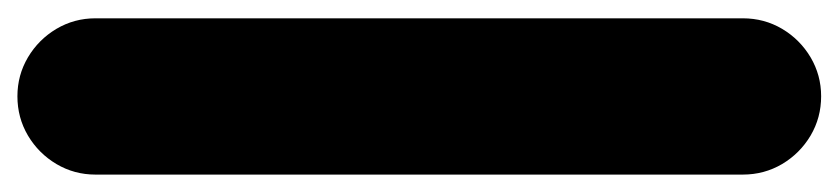

<svg xmlns="http://www.w3.org/2000/svg" viewBox="-382 -558 940 215"><g transform="rotate(-90 87.5 -450.0)"><path d="M0 -87.7H175V-812.7H0ZM87.7 -175Q63.7 -175 43.7 -163.2Q23.7 -151.3 11.8 -131.3Q0 -111.3 0 -87.7Q0 -63.7 11.8 -43.7Q23.7 -23.7 43.7 -11.8Q63.7 0 87.7 0Q111.3 0 131.3 -11.8Q151.3 -23.7 163.2 -43.7Q175 -63.7 175 -87.7Q175 -111.3 163.2 -131.3Q151.3 -151.3 131.3 -163.2Q111.3 -175 87.7 -175ZM87.7 -900Q63.7 -900 43.7 -888.2Q23.7 -876.3 11.8 -856.3Q0 -836.3 0 -812.7Q0 -788.7 11.8 -768.7Q23.7 -748.7 43.7 -736.8Q63.7 -725 87.7 -725Q111.3 -725 131.3 -736.8Q151.3 -748.7 163.2 -768.7Q175 -788.7 175 -812.7Q175 -836.3 163.2 -856.3Q151.3 -876.3 131.3 -888.2Q111.3 -900 87.7 -900Z"/></g></svg>

Font: Wavefont Thin
Style: Regular
Weight: 100
Monospace: yes
Version: Version 3.005;gftools[0.9.33]